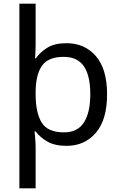

<svg xmlns="http://www.w3.org/2000/svg" viewBox="-20 -780 655 1040"><path d="M560 -269Q560 -132 499.5 -61Q439 10 340 10Q277 10 237 -13Q197 -36 173 -68H167Q168 -61 169.5 -45Q171 -29 172 -12Q173 5 173 16V240H85V-760H173V-536Q173 -522 172 -499.5Q171 -477 170 -464H174Q198 -498 237 -522Q276 -546 340 -546Q439 -546 499.5 -476Q560 -406 560 -269ZM469 -270Q469 -371 434 -421.5Q399 -472 325 -472Q243 -472 209 -426Q175 -380 173 -288V-269Q173 -170 205.5 -116.5Q238 -63 326 -63Q400 -63 434.5 -116.5Q469 -170 469 -270Z"/></svg>

Font: Noto Sans Limbu
Style: Regular
Weight: 400
Designer: Monotype Design Team
Foundry: Monotype Imaging Inc.
Version: Version 2.004; ttfautohint (v1.8.4.7-5d5b)